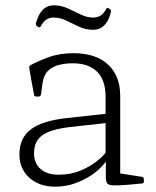

<svg xmlns="http://www.w3.org/2000/svg" viewBox="-20 -695 585 722"><path d="M188 7Q128 7 90.5 -26.5Q53 -60 53 -114Q53 -176 96 -208.5Q139 -241 231 -251L386 -268L385 -233L241 -217Q168 -208 138 -185.5Q108 -163 108 -119Q108 -81 132.5 -59.5Q157 -38 200 -38Q245 -38 281.5 -53Q318 -68 343 -88Q368 -108 378 -122L388 -108Q384 -93 367 -73.5Q350 -54 322.5 -35.5Q295 -17 260.5 -5Q226 7 188 7ZM377 -331Q377 -393 345.5 -425Q314 -457 253 -457Q226 -457 202 -451Q178 -445 161.5 -429.5Q145 -414 140 -383L134 -339Q132 -332 125 -332H116Q109 -332 108 -339Q103 -365 98.5 -389.5Q94 -414 90 -439Q89 -446 95 -450Q118 -463 160.5 -479Q203 -495 256 -495Q340 -495 386 -452.5Q432 -410 432 -335V-162H377ZM432 -162V-19L412 -46L514 -30Q521 -28 521 -21V-12Q521 -5 513 -5L459 0Q422 3 404.5 2Q387 1 382.5 -6.5Q378 -14 378 -28V-96L377 -102V-162ZM120 -596Q114 -600 115 -607Q121 -629 130 -644Q139 -659 152 -667Q165 -675 183 -675Q210 -675 235 -663.5Q260 -652 283.5 -640.5Q307 -629 330 -629Q347 -629 359 -637Q371 -645 379 -661Q383 -668 388 -664L393 -661Q398 -657 397 -650Q392 -629 383 -614Q374 -599 361 -591Q348 -583 330 -583Q302 -583 277.5 -594.5Q253 -606 229.5 -617.5Q206 -629 182 -629Q166 -629 154 -621Q142 -613 134 -597Q130 -590 125 -593Z"/></svg>

Font: Hahmlet ExtraLight
Style: Regular
Weight: 250
Designer: Minjoo Ham & Mark Frömberg
Foundry: hypertype
Version: Version 1.002